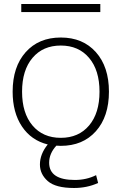

<svg xmlns="http://www.w3.org/2000/svg" viewBox="-20 -717 606 957"><path d="M86 -657V-697H480V-657ZM43 -260Q43 -384 108 -457Q173 -530 283 -530Q393 -530 458 -457Q523 -384 523 -260Q523 -136 458 -63Q393 10 283 10Q268 10 261 9Q225 48 225 94Q225 180 353 180Q411 180 459 156L469 195Q414 220 349 220Q257 220 218 185.5Q179 151 179 103Q179 51 218 3Q136 -17 89.5 -86.5Q43 -156 43 -260ZM142 -91.5Q194 -30 283 -30Q372 -30 424 -91.5Q476 -153 476 -260Q476 -367 424 -428.5Q372 -490 283 -490Q194 -490 142 -428.5Q90 -367 90 -260Q90 -153 142 -91.5Z"/></svg>

Font: M PLUS 1p Light
Style: Regular
Weight: 300
Version: Version 1.061